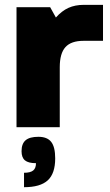

<svg xmlns="http://www.w3.org/2000/svg" viewBox="-20 -530 459 800"><path d="M329.1 -359.9H328.1Q276.4 -359.9 252.7 -333.7Q229 -307.6 229 -250V0H48.8V-500H189L212.9 -457Q237.8 -484.9 265.4 -497.3Q293 -509.8 329.1 -509.8H409.2V-359.9ZM210 129.9Q210 192.9 179 221.4Q147.9 250 80.1 250V189.9Q106.4 189.9 118.2 180.4Q129.9 170.9 129.9 149.9Q98.1 149.9 84 138.2Q69.8 126.5 69.8 100.1Q69.8 68.8 86.7 54.4Q103.5 40 140.1 40Q176.8 40 193.4 61.3Q210 82.5 210 129.9Z"/></svg>

Font: Fivo Sans Heavy
Style: Regular
Weight: 900
Designer: Alexander Slobzheninov
Foundry: Alexander Slobzheninov
Version: 1.0